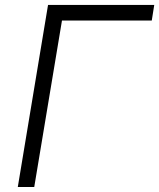

<svg xmlns="http://www.w3.org/2000/svg" viewBox="-20 -747 636 767"><path d="M596.2 -727.3 586.3 -665.1H227.6L116.8 0H51.1L171.9 -727.3Z"/></svg>

Font: Inter UI Light
Style: Italic
Weight: 300
Italic angle: 9.39999°
Designer: Rasmus Andersson
Foundry: rsms
Version: 3.2;8d6f07862